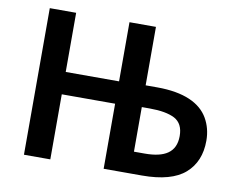

<svg xmlns="http://www.w3.org/2000/svg" viewBox="-78 -817 1140 921"><g transform="rotate(10 492.5 -357.0)"><path d="M221.2 0V-316.9H481V0H667C763.2 0 833 -19.5 877 -58.1C920.9 -96.7 942.9 -149.9 942.9 -217.8C942.9 -257.8 933.6 -293.9 915 -326.2C877.9 -390.1 798.3 -429.2 666 -429.2H609.9V-713.9H481V-425.8H221.2V-713.9H92.8V0ZM609.9 -106V-323.2H648.9C701.7 -323.2 742.2 -315.9 770.5 -301.3C798.8 -286.1 813 -258.3 813 -217.8C813 -138.2 759.3 -106 662.1 -106Z"/></g></svg>

Font: Noto Reveo Sans
Style: Regular
Weight: 600
Designer: Monotype Design Team
Foundry: Monotype Imaging Inc.
Version: Version 2.007